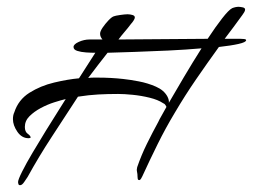

<svg xmlns="http://www.w3.org/2000/svg" viewBox="-20 -518 743 564"><path d="M39 26Q35 26 34 22.5Q33 19 33 17Q33 10 45 -14Q57 -38 76 -70Q95 -102 115 -134.5Q135 -167 151 -192Q167 -217 173 -227Q160 -224 139.5 -217.5Q119 -211 99.5 -200.5Q80 -190 66.5 -176.5Q53 -163 53 -145Q53 -131 61.5 -125Q70 -119 70 -114Q70 -113 67.5 -112.5Q65 -112 64 -112Q44 -112 31 -131Q18 -150 18 -168Q18 -180 22 -188Q34 -225 66.5 -245.5Q99 -266 139 -275.5Q179 -285 212 -288Q224 -307 236 -325.5Q248 -344 260 -363H259Q247 -363 232.5 -364Q218 -365 207 -368.5Q196 -372 196 -380Q196 -388 211.5 -395Q227 -402 243 -402H281Q274 -410 274 -419Q274 -426 281.5 -437Q289 -448 298.5 -458Q308 -468 314 -470Q319 -472 333 -474Q347 -476 353 -476H356Q362 -476 369 -474Q376 -472 376 -467Q376 -463 372 -457Q368 -451 365 -448Q356 -436 346.5 -425Q337 -414 328 -402L590 -404Q613 -439 632.5 -464Q652 -489 662 -494Q672 -498 681 -498Q685 -498 692.5 -496.5Q700 -495 700 -490Q700 -486 697 -481.5Q694 -477 692 -474Q679 -456 666 -438.5Q653 -421 640 -404H686Q688 -404 695.5 -403.5Q703 -403 703 -400Q703 -394 681 -389Q659 -384 623 -380Q589 -333 556 -285Q523 -237 493 -186Q466 -141 443 -94.5Q420 -48 398 0Q397 2 394.5 6.5Q392 11 389 11Q385 11 384.5 6.5Q384 2 384 1Q384 -7 382.5 -13.5Q381 -20 383 -27Q395 -62 411.5 -95.5Q428 -129 445 -160Q448 -167 454.5 -178Q461 -189 469 -204Q468 -206 466 -209.5Q464 -213 459 -215Q444 -225 419.5 -231Q395 -237 370 -239.5Q345 -242 327 -242Q296 -242 268.5 -240.5Q241 -239 209 -234Q172 -177 133 -117.5Q94 -58 61 2Q58 6 51.5 16Q45 26 39 26ZM472 -234Q477 -224 476 -216Q495 -249 520.5 -292Q546 -335 572 -376Q526 -372 474 -369.5Q422 -367 375 -365.5Q328 -364 296 -363Q282 -345 267.5 -326.5Q253 -308 239 -289Q247 -290 254.5 -290Q262 -290 269 -290Q287 -290 305.5 -289Q324 -288 342 -286Q361 -284 387.5 -279Q414 -274 438 -263.5Q462 -253 472 -234Z"/></svg>

Font: Caramel
Style: Regular
Weight: 400
Designer: Robert E. Leuschke
Foundry: Robert E. Leuschke
Version: Version 1.010